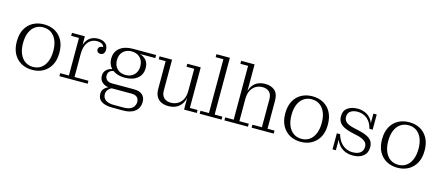

<svg xmlns="http://www.w3.org/2000/svg" viewBox="-56 -1307 4864 2116"><g transform="rotate(15 2376.5 -249.0)"><path d="M293 11Q222 11 167 -20Q112 -51 81 -108.5Q50 -166 50 -248Q50 -332 81 -389.5Q112 -447 167 -477.5Q222 -508 293 -508Q365 -508 419.5 -477.5Q474 -447 505 -389.5Q536 -332 536 -248Q536 -166 505 -108.5Q474 -51 419.5 -20Q365 11 293 11ZM293 -23Q346 -23 384.5 -50Q423 -77 444.5 -128Q466 -179 466 -251Q466 -321 444.5 -371Q423 -421 384.5 -447.5Q346 -474 293 -474Q242 -474 203 -447.5Q164 -421 142.5 -370.5Q121 -320 121 -248Q121 -178 142.5 -127.5Q164 -77 203 -50Q242 -23 293 -23Z M603 0V-34H702V-463H613V-497H760V-329L766 -330V-34H925V0ZM745 -297Q746 -368 766 -415.5Q786 -463 822.5 -486.5Q859 -510 910 -510Q961 -510 992.5 -485Q1024 -460 1024 -411Q1024 -387 1011 -370.5Q998 -354 974 -354Q955 -354 943.5 -364.5Q932 -375 932 -392Q932 -414 948 -425Q964 -436 994 -434L989 -413Q989 -446 967 -463Q945 -480 904 -480Q864 -480 832.5 -459Q801 -438 783.5 -397.5Q766 -357 766 -297Z M1253 184Q1176 184 1132 156Q1088 128 1088 72Q1088 38 1104.5 16.5Q1121 -5 1146 -17Q1171 -29 1197 -32L1201 -23Q1189 -19 1174 -8Q1159 3 1148 20Q1137 37 1137 60Q1137 105 1170 128Q1203 151 1263 151H1373Q1421 151 1450 137.5Q1479 124 1492 101.5Q1505 79 1505 53Q1505 18 1483.5 -1Q1462 -20 1420 -20H1180Q1124 -20 1088.5 -48.5Q1053 -77 1053 -125Q1053 -160 1070 -182.5Q1087 -205 1114.5 -217Q1142 -229 1174 -229L1178 -211Q1145 -209 1124 -192.5Q1103 -176 1103 -142Q1103 -112 1123.5 -92.5Q1144 -73 1184 -73H1434Q1498 -73 1530.5 -43.5Q1563 -14 1563 37Q1563 78 1543.5 111.5Q1524 145 1482.5 164.5Q1441 184 1374 184ZM1302 -170Q1243 -170 1198 -190Q1153 -210 1128.5 -247Q1104 -284 1104 -336Q1104 -413 1158.5 -457Q1213 -501 1306 -501L1397 -466Q1436 -456 1467 -423.5Q1498 -391 1498 -331Q1498 -256 1444.5 -213Q1391 -170 1302 -170ZM1302 -201Q1363 -201 1399.5 -238Q1436 -275 1436 -336Q1436 -397 1399.5 -433.5Q1363 -470 1302 -470Q1242 -470 1205.5 -433.5Q1169 -397 1169 -336Q1169 -275 1205.5 -238Q1242 -201 1302 -201ZM1397 -466 1306 -501H1572V-466Z M1846 8Q1801 8 1766 -8Q1731 -24 1711 -58.5Q1691 -93 1691 -146V-463H1612V-497H1755V-146Q1755 -90 1784.5 -62.5Q1814 -35 1865 -35Q1904 -35 1939 -54Q1974 -73 1995.5 -112.5Q2017 -152 2017 -214H2033Q2033 -137 2009.5 -88Q1986 -39 1944 -15.5Q1902 8 1846 8ZM2025 0V-170L2017 -168V-463H1929V-497H2082V-34H2170V0Z M2203 0V-34H2300V-648H2212V-682H2365V-34H2453V0Z M2485 0V-34H2582V-648H2494V-682H2647V-34H2754V0ZM2796 0V-34H2904V-353Q2904 -409 2875 -436Q2846 -463 2796 -463Q2758 -463 2723.5 -444Q2689 -425 2668 -386Q2647 -347 2647 -285H2637Q2637 -363 2659 -411Q2681 -459 2722 -482Q2763 -505 2818 -505Q2884 -505 2926 -469.5Q2968 -434 2968 -354V-34H3048V0Z M3356 11Q3285 11 3230 -20Q3175 -51 3144 -108.5Q3113 -166 3113 -248Q3113 -332 3144 -389.5Q3175 -447 3230 -477.5Q3285 -508 3356 -508Q3428 -508 3482.5 -477.5Q3537 -447 3568 -389.5Q3599 -332 3599 -248Q3599 -166 3568 -108.5Q3537 -51 3482.5 -20Q3428 11 3356 11ZM3356 -23Q3409 -23 3447.5 -50Q3486 -77 3507.5 -128Q3529 -179 3529 -251Q3529 -321 3507.5 -371Q3486 -421 3447.5 -447.5Q3409 -474 3356 -474Q3305 -474 3266 -447.5Q3227 -421 3205.5 -370.5Q3184 -320 3184 -248Q3184 -178 3205.5 -127.5Q3227 -77 3266 -50Q3305 -23 3356 -23Z M3949 8Q3899 8 3855 -12Q3811 -32 3781.5 -74Q3752 -116 3742 -183H3756Q3774 -125 3802.5 -91Q3831 -57 3867 -41.5Q3903 -26 3939 -26Q3996 -26 4027 -50.5Q4058 -75 4058 -120Q4058 -150 4041.5 -169Q4025 -188 3998 -200Q3971 -212 3938 -219L3875 -233Q3827 -244 3790.5 -261.5Q3754 -279 3734 -307Q3714 -335 3714 -378Q3714 -442 3759 -473.5Q3804 -505 3872 -505Q3919 -505 3960.5 -487Q4002 -469 4030.5 -429.5Q4059 -390 4066 -324H4053Q4039 -379 4011.5 -411.5Q3984 -444 3949.5 -458Q3915 -472 3881 -472Q3832 -472 3801 -451Q3770 -430 3770 -386Q3770 -355 3786.5 -335.5Q3803 -316 3829.5 -305.5Q3856 -295 3887 -288L3949 -274Q3995 -264 4032.5 -247.5Q4070 -231 4092 -203.5Q4114 -176 4114 -130Q4114 -64 4069.5 -28Q4025 8 3949 8ZM3719 0V-183H3742L3757 -159V0ZM4066 -324 4052 -348V-497H4090V-324Z M4460 11Q4389 11 4334 -20Q4279 -51 4248 -108.5Q4217 -166 4217 -248Q4217 -332 4248 -389.5Q4279 -447 4334 -477.5Q4389 -508 4460 -508Q4532 -508 4586.5 -477.5Q4641 -447 4672 -389.5Q4703 -332 4703 -248Q4703 -166 4672 -108.5Q4641 -51 4586.5 -20Q4532 11 4460 11ZM4460 -23Q4513 -23 4551.5 -50Q4590 -77 4611.5 -128Q4633 -179 4633 -251Q4633 -321 4611.5 -371Q4590 -421 4551.5 -447.5Q4513 -474 4460 -474Q4409 -474 4370 -447.5Q4331 -421 4309.5 -370.5Q4288 -320 4288 -248Q4288 -178 4309.5 -127.5Q4331 -77 4370 -50Q4409 -23 4460 -23Z"/></g></svg>

Font: Montagu Slab 144pt Light
Style: Regular
Weight: 300
Designer: Florian Karsten
Foundry: Florian Karsten
Version: Version 1.000